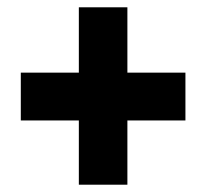

<svg xmlns="http://www.w3.org/2000/svg" viewBox="-20 -617 566 526"><path d="M329 -418H488V-287H329V-111H196V-287H37V-418H196V-597H329Z"/></svg>

Font: Noto Sans Gujarati Condensed Black
Style: Regular
Weight: 900
Width: 3
Designer: Jelle Bosma - Monotype Design Team, Universal Thirst
Foundry: Monotype Imaging Inc.
Version: Version 2.106; ttfautohint (v1.8.4.7-5d5b)